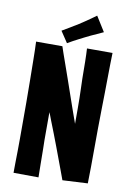

<svg xmlns="http://www.w3.org/2000/svg" viewBox="-97 -955 692 1014"><g transform="rotate(10 249.0 -447.5)"><path d="M46 -704H187Q190 -694 199 -668.5Q208 -643 220.5 -607.5Q233 -572 247 -532Q261 -492 274 -454Q285 -422 295 -393.5Q305 -365 312.5 -344Q320 -323 324 -312Q324 -329 324 -351Q324 -373 324 -398Q324 -423 323.5 -450Q323 -477 322 -505Q321 -530 320.5 -554Q320 -578 320 -601Q320 -624 319.5 -645Q319 -666 318.5 -683.5Q318 -701 317 -715H454Q453 -688 452.5 -654Q452 -620 451.5 -582Q451 -544 450.5 -502Q450 -460 449 -416Q448 -363 447.5 -309Q447 -255 447 -203Q447 -151 446.5 -103Q446 -55 445 -14L310 -7Q304 -24 294 -50.5Q284 -77 272 -109.5Q260 -142 247 -176.5Q234 -211 222 -242Q215 -260 208.5 -276.5Q202 -293 196.5 -307Q191 -321 187 -332Q183 -343 180 -349Q180 -330 180 -310.5Q180 -291 180 -272Q180 -253 180 -235Q180 -217 180 -199Q181 -174 181 -150Q181 -126 181.5 -104.5Q182 -83 182 -64Q182 -45 182.5 -29Q183 -13 183 0L49 -1Q49 -27 49.5 -56Q50 -85 50.5 -117Q51 -149 51 -183Q51 -217 51 -253Q51 -314 51 -376Q51 -438 50 -497.5Q49 -557 48.5 -609.5Q48 -662 46 -704ZM208 -724 168 -784Q188 -796 209.5 -808.5Q231 -821 253 -835Q268 -845 282.5 -854.5Q297 -864 311.5 -874.5Q326 -885 340 -895L390 -815Q373 -807 356.5 -799.5Q340 -792 324.5 -785Q309 -778 294 -770Q280 -763 265.5 -755.5Q251 -748 237 -740.5Q223 -733 208 -724Z"/></g></svg>

Font: Truculenta Black
Style: Regular
Weight: 900
Version: Version 1.002